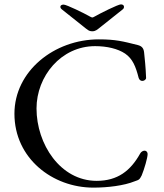

<svg xmlns="http://www.w3.org/2000/svg" viewBox="-20 -843 750 878"><path d="M271 -822C262 -822 256 -818 256 -812C256 -808 258 -804 263 -800L361 -722C381 -706 387 -700 402 -700C417 -700 423 -706 443 -722L541 -800C546 -804 547 -808 547 -812C547 -818 542 -823 533 -823C520 -823 438 -782 412 -767C408 -765 405 -763 402 -763C399 -763 397 -765 392 -767C366 -782 284 -822 271 -822ZM407 15C472 15 547 6 596 -14C617 -21 618 -22 628 -41C640 -70 655 -122 655 -138C655 -149 648 -154 641 -154C634 -154 625 -149 621 -141C577 -62 518 -16 422 -16C256 -16 147 -184 147 -347C147 -494 259 -632 415 -632C470 -632 519 -620 552 -598C587 -574 601 -538 614 -487C617 -477 624 -473 631 -473C640 -473 649 -480 648 -488C646 -540 642 -572 639 -603C637 -621 630 -632 610 -637C542 -654 509 -663 432 -663C227 -663 46 -517 46 -323C46 -119 220 15 407 15Z"/></svg>

Font: EB Garamond
Style: Regular
Weight: 400
Designer: Georg Duffner and Octavio Pardo
Foundry: Georg Duffner
Version: Version 1.000;PS 001.000;hotconv 1.0.88;makeotf.lib2.5.64775